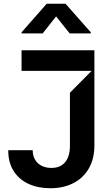

<svg xmlns="http://www.w3.org/2000/svg" viewBox="-20 -996 590 1026"><path d="M24.1 -193.2H154.8Q154.8 -164.1 167.4 -142.8Q180 -121.4 202.4 -110.1Q224.8 -98.7 254.3 -98.7Q301.5 -98.4 327.4 -128.6Q353.3 -158.7 353.7 -215.9V-500.7L469.5 -617.2H95.2V-727.3H484.4V-215.9Q484 -146.7 454.5 -95.7Q425.1 -44.7 372 -17.4Q318.9 9.9 249.3 9.9Q183.9 9.9 132.8 -13.3Q81.7 -36.6 52.7 -82.4Q23.8 -128.2 24.1 -193.2ZM465.2 -817.5H352.3L279.8 -908.4L208.1 -817.5H95.2V-823.2L229.4 -975.9H330.3L465.2 -823.2Z"/></svg>

Font: Riot Sans
Style: Bold
Weight: 600
Designer: Rasmus Andersson
Foundry: rsms
Version: Version 4.001